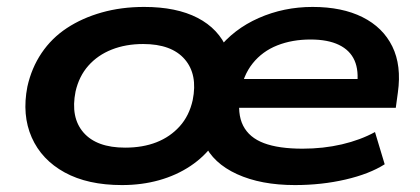

<svg xmlns="http://www.w3.org/2000/svg" viewBox="-20 -524 1211 554"><path d="M332 10Q233 10 166.5 -26.5Q100 -63 71.5 -127.5Q43 -192 59 -274Q71 -328 100 -371Q129 -414 173 -443Q217 -472 273.5 -488Q330 -504 396 -504Q489 -504 550 -472.5Q611 -441 636 -381H608Q654 -440 726.5 -472Q799 -504 882 -504Q967 -504 1026 -474.5Q1085 -445 1112 -390Q1139 -335 1128 -257L1122 -213H644L656 -296H1034L1010 -276Q1016 -320 1003 -349.5Q990 -379 958 -394.5Q926 -410 876 -410Q823 -410 780 -393Q737 -376 709 -341Q681 -306 673 -254V-251Q664 -196 681.5 -161.5Q699 -127 741.5 -111Q784 -95 853 -95Q913 -95 966.5 -107.5Q1020 -120 1062 -143L1090 -50Q1046 -22 977 -6Q908 10 831 10Q733 10 664 -21.5Q595 -53 569 -110H597Q570 -72 529.5 -45Q489 -18 439 -4Q389 10 332 10ZM341 -98Q392 -98 431.5 -113.5Q471 -129 498.5 -159.5Q526 -190 536 -235Q551 -309 513 -353Q475 -397 393 -397Q343 -397 302.5 -381Q262 -365 235 -334.5Q208 -304 198 -260Q183 -185 221 -141.5Q259 -98 341 -98Z"/></svg>

Font: Nunito Sans 10pt Expanded
Style: Bold Italic
Weight: 700
Width: 7
Italic angle: -9°
Designer: Vernon Adams
Foundry: Vernon Adams
Version: Version 3.101;gftools[0.9.27]